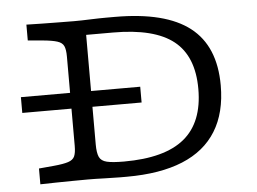

<svg xmlns="http://www.w3.org/2000/svg" viewBox="-45 -628 916 684"><g transform="rotate(-5 413.0 -285.5)"><path d="M30.6 -258.9V-315.3H457.3V-258.9ZM358.1 0Q333.1 0 301.2 -1.2Q269.4 -2.4 243.5 -2.4Q218.5 -2.4 188.3 -2Q158.1 -1.6 127.8 -1.2Q97.6 -0.8 72.6 0V-56.5L125.8 -61.3Q160.5 -64.5 177.8 -70.2Q195.2 -75.8 200.8 -88.3Q206.5 -100.8 206.5 -125.8V-445.2Q206.5 -470.2 200.8 -482.7Q195.2 -495.2 177.8 -500.8Q160.5 -506.5 125.8 -509.7L72.6 -514.5V-571Q97.6 -570.2 127.8 -569.8Q158.1 -569.4 188.3 -569Q218.5 -568.5 243.5 -568.5Q269.4 -568.5 301.2 -569.8Q333.1 -571 358.1 -571H388.7Q569.4 -571 656.5 -503.2Q743.5 -435.5 743.5 -295.2Q743.5 -197.6 702.8 -131.9Q662.1 -66.1 581.9 -33.1Q501.6 0 381.5 0ZM376.6 -54.8Q522.6 -54.8 592.7 -112.5Q662.9 -170.2 662.9 -289.5Q662.9 -406.5 594 -461.3Q525 -516.1 377.4 -516.1H281.5V-124.2Q281.5 -94.4 288.3 -79.4Q295.2 -64.5 315.3 -59.7Q335.5 -54.8 376.6 -54.8Z"/></g></svg>

Font: Playfair 5pt SemiExpanded Light
Style: Regular
Weight: 300
Width: 6
Designer: Claus Eggers Sørensen
Foundry: Claus Eggers Sørensen
Version: Version 2.203